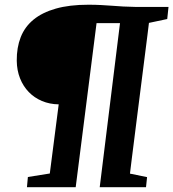

<svg xmlns="http://www.w3.org/2000/svg" viewBox="-20 -780 722 800"><path d="M96.2 -42.5 187.5 -57.1 224.6 -345.2Q187 -345.7 155 -359.1Q123 -372.6 99.9 -396.5Q76.7 -420.4 63.5 -453.6Q50.3 -486.8 49.8 -526.9Q49.3 -581.5 66.2 -624.8Q83 -668 119.4 -698Q155.8 -728 212.4 -744.1Q269 -760.3 348.1 -760.3Q377.4 -760.3 400.6 -759Q423.8 -757.8 446.3 -756.1Q468.8 -754.4 493.2 -752.9Q517.6 -751.5 549.3 -751H682.1L676.8 -700.7L600.6 -684.6Q598.1 -663.6 594 -630.9Q589.8 -598.1 584.7 -557.6Q579.6 -517.1 573.7 -470.9Q567.9 -424.8 561.8 -377.2Q555.7 -329.6 549.8 -282.7Q543.9 -235.8 538.6 -193.6Q533.2 -151.4 528.8 -116.2Q524.4 -81.1 521.5 -56.6L592.8 -42L588.4 0H395.5L480 -683.6H382.3L295.4 0H92.3Z"/></svg>

Font: Merriweather Bold
Style: Italic
Weight: 700
Italic angle: -7°
Designer: Eben Sorkin ( eben@eyebytes.com )
Foundry: Eben Sorkin ( eben@eyebytes.com )
Version: Version 1.5; ttfautohint (v0.97) -l 13 -r 13 -G 200 -x 24 -f